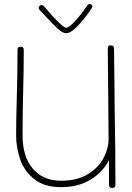

<svg xmlns="http://www.w3.org/2000/svg" viewBox="-20 -932 653 953"><path d="M553 -15Q553 1 537 1Q529 1 525 -3Q521 -7 521 -16V-137Q489 -76 428 -39.5Q367 -3 283 -3Q200 -3 150 -43Q100 -83 80 -141.5Q60 -200 60 -260Q60 -327 64 -475Q65 -515 66 -568.5Q67 -622 67 -686Q67 -694 70.5 -697Q74 -700 82 -700Q98 -700 98 -684Q98 -587 95 -477Q94 -438 93 -382.5Q92 -327 92 -260Q92 -154 143 -94.5Q194 -35 283 -35Q364 -35 417 -68Q470 -101 494.5 -148.5Q519 -196 519 -241L518 -365Q515 -638 515 -689Q515 -698 517.5 -702.5Q520 -707 529 -707Q546 -707 546 -689Q546 -639 548 -521L549 -405Q553 -183 553 -15ZM439 -900Q439 -897 435 -891Q404 -844 368 -805.5Q332 -767 308 -767Q291 -767 264 -792Q237 -817 202 -856L178 -881Q172 -887 172 -893Q172 -898 176.5 -902.5Q181 -907 186 -907Q194 -907 206 -892Q241 -850 270 -822Q299 -794 309 -794Q321 -794 351 -825.5Q381 -857 413 -905Q418 -912 426 -912Q431 -912 435 -908Q439 -904 439 -900Z"/></svg>

Font: Mali ExtraLight
Style: Regular
Weight: 275
Version: Version 1.000; ttfautohint (v1.6)